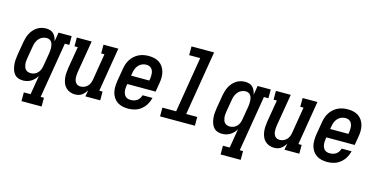

<svg xmlns="http://www.w3.org/2000/svg" viewBox="-87 -1196 3673 1863"><g transform="rotate(15 1750.0 -265.0)"><path d="M190 205V117H258L290 -75Q279 -56 263.5 -40Q248 -24 229.5 -13Q211 -2 190.5 3Q170 8 150 8Q124 8 101 -1Q78 -10 63 -29Q48 -48 41 -71.5Q34 -95 31.5 -119.5Q29 -144 31 -170Q33 -196 37 -221L59 -351Q63 -374 69.5 -396.5Q76 -419 87 -440.5Q98 -462 114 -480.5Q130 -499 150.5 -512.5Q171 -526 194 -532Q217 -538 240 -538Q262 -538 282 -531.5Q302 -525 316 -510.5Q330 -496 338 -477Q346 -458 350 -438L365 -530H497V-442H452L359 117H392V205ZM206 -80Q225 -80 243.5 -87.5Q262 -95 276 -110Q290 -125 297 -143.5Q304 -162 307 -181L329 -311Q331 -326 332.5 -341.5Q334 -357 333 -371.5Q332 -386 328.5 -400.5Q325 -415 317 -426.5Q309 -438 296 -444Q283 -450 268 -450Q247 -450 226.5 -441Q206 -432 191.5 -415Q177 -398 169 -378Q161 -358 158 -337L136 -207Q134 -193 133 -178Q132 -163 134 -149Q136 -135 140.5 -122Q145 -109 154.5 -99Q164 -89 177.5 -84.5Q191 -80 206 -80Z M673 8Q647 8 623 -1Q599 -10 581.5 -27.5Q564 -45 554.5 -68Q545 -91 541.5 -116.5Q538 -142 539.5 -168.5Q541 -195 545 -221L582 -442H549V-530H698L644 -207Q642 -193 641 -178.5Q640 -164 641 -150.5Q642 -137 646 -124Q650 -111 658.5 -100.5Q667 -90 679.5 -85Q692 -80 707 -80Q725 -80 744 -88Q763 -96 776.5 -110.5Q790 -125 797 -143.5Q804 -162 807 -181L850 -442H817V-530H966L893 -88H926V0H777L788 -65Q779 -49 767 -35Q755 -21 740 -10.5Q725 0 707.5 4Q690 8 673 8Z M1208 8Q1179 8 1151 2Q1123 -4 1100 -19Q1077 -34 1061.5 -57Q1046 -80 1039 -106.5Q1032 -133 1032.5 -162.5Q1033 -192 1037 -221L1059 -351Q1063 -376 1071 -400.5Q1079 -425 1093.5 -447.5Q1108 -470 1128 -488Q1148 -506 1172 -517.5Q1196 -529 1221 -533.5Q1246 -538 1271 -538Q1300 -538 1328 -531.5Q1356 -525 1378 -510Q1400 -495 1415 -472Q1430 -449 1437 -422Q1444 -395 1443.5 -366Q1443 -337 1438 -309L1423 -221H1139L1136 -207Q1134 -192 1133 -177.5Q1132 -163 1134 -148.5Q1136 -134 1141.5 -121Q1147 -108 1156.5 -98.5Q1166 -89 1180 -84.5Q1194 -80 1208 -80Q1225 -80 1241.5 -84Q1258 -88 1272.5 -98Q1287 -108 1296.5 -123Q1306 -138 1310 -154H1410Q1402 -120 1384 -89Q1366 -58 1338 -35Q1310 -12 1276 -2Q1242 8 1208 8ZM1336 -309 1339 -323Q1341 -338 1342 -352.5Q1343 -367 1341.5 -381Q1340 -395 1335 -408Q1330 -421 1320.5 -431Q1311 -441 1297.5 -445.5Q1284 -450 1269 -450Q1248 -450 1227.5 -441.5Q1207 -433 1192 -416Q1177 -399 1169 -378.5Q1161 -358 1158 -337L1153 -309Z M1527 0V-88H1665L1757 -647H1646V-735H1873L1766 -88H1877V0Z M2190 205V117H2258L2290 -75Q2279 -56 2263.5 -40Q2248 -24 2229.5 -13Q2211 -2 2190.5 3Q2170 8 2150 8Q2124 8 2101 -1Q2078 -10 2063 -29Q2048 -48 2041 -71.5Q2034 -95 2031.5 -119.5Q2029 -144 2031 -170Q2033 -196 2037 -221L2059 -351Q2063 -374 2069.5 -396.5Q2076 -419 2087 -440.5Q2098 -462 2114 -480.5Q2130 -499 2150.5 -512.5Q2171 -526 2194 -532Q2217 -538 2240 -538Q2262 -538 2282 -531.5Q2302 -525 2316 -510.5Q2330 -496 2338 -477Q2346 -458 2350 -438L2365 -530H2497V-442H2452L2359 117H2392V205ZM2206 -80Q2225 -80 2243.5 -87.5Q2262 -95 2276 -110Q2290 -125 2297 -143.5Q2304 -162 2307 -181L2329 -311Q2331 -326 2332.5 -341.5Q2334 -357 2333 -371.5Q2332 -386 2328.5 -400.5Q2325 -415 2317 -426.5Q2309 -438 2296 -444Q2283 -450 2268 -450Q2247 -450 2226.5 -441Q2206 -432 2191.5 -415Q2177 -398 2169 -378Q2161 -358 2158 -337L2136 -207Q2134 -193 2133 -178Q2132 -163 2134 -149Q2136 -135 2140.5 -122Q2145 -109 2154.5 -99Q2164 -89 2177.5 -84.5Q2191 -80 2206 -80Z M2673 8Q2647 8 2623 -1Q2599 -10 2581.5 -27.5Q2564 -45 2554.5 -68Q2545 -91 2541.5 -116.5Q2538 -142 2539.5 -168.5Q2541 -195 2545 -221L2582 -442H2549V-530H2698L2644 -207Q2642 -193 2641 -178.5Q2640 -164 2641 -150.5Q2642 -137 2646 -124Q2650 -111 2658.5 -100.5Q2667 -90 2679.5 -85Q2692 -80 2707 -80Q2725 -80 2744 -88Q2763 -96 2776.5 -110.5Q2790 -125 2797 -143.5Q2804 -162 2807 -181L2850 -442H2817V-530H2966L2893 -88H2926V0H2777L2788 -65Q2779 -49 2767 -35Q2755 -21 2740 -10.5Q2725 0 2707.5 4Q2690 8 2673 8Z M3208 8Q3179 8 3151 2Q3123 -4 3100 -19Q3077 -34 3061.5 -57Q3046 -80 3039 -106.5Q3032 -133 3032.5 -162.5Q3033 -192 3037 -221L3059 -351Q3063 -376 3071 -400.5Q3079 -425 3093.5 -447.5Q3108 -470 3128 -488Q3148 -506 3172 -517.5Q3196 -529 3221 -533.5Q3246 -538 3271 -538Q3300 -538 3328 -531.5Q3356 -525 3378 -510Q3400 -495 3415 -472Q3430 -449 3437 -422Q3444 -395 3443.5 -366Q3443 -337 3438 -309L3423 -221H3139L3136 -207Q3134 -192 3133 -177.5Q3132 -163 3134 -148.5Q3136 -134 3141.5 -121Q3147 -108 3156.5 -98.5Q3166 -89 3180 -84.5Q3194 -80 3208 -80Q3225 -80 3241.5 -84Q3258 -88 3272.5 -98Q3287 -108 3296.5 -123Q3306 -138 3310 -154H3410Q3402 -120 3384 -89Q3366 -58 3338 -35Q3310 -12 3276 -2Q3242 8 3208 8ZM3336 -309 3339 -323Q3341 -338 3342 -352.5Q3343 -367 3341.5 -381Q3340 -395 3335 -408Q3330 -421 3320.5 -431Q3311 -441 3297.5 -445.5Q3284 -450 3269 -450Q3248 -450 3227.5 -441.5Q3207 -433 3192 -416Q3177 -399 3169 -378.5Q3161 -358 3158 -337L3153 -309Z"/></g></svg>

Font: Iosevka Slab Semibold Oblique
Style: Regular
Weight: 600
Italic angle: -9°
Monospace: yes
Designer: Belleve Invis
Foundry: Belleve Invis
Version: Version 11.1.1; ttfautohint (v1.8.3)